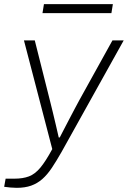

<svg xmlns="http://www.w3.org/2000/svg" viewBox="-51 -720 614 922"><path d="M29 182Q16 182 -1 180.5Q-18 179 -31 177L-24 138H18Q59 138 88 127Q117 116 142.5 85.5Q168 55 200 -4L64 -526H116L190 -232Q195 -212 202.5 -181.5Q210 -151 217.5 -118.5Q225 -86 231 -60H236Q246 -79 258 -102.5Q270 -126 283 -150.5Q296 -175 308 -198Q320 -221 330 -239L489 -526H543L245 9Q220 53 198 86Q176 119 152 140Q128 161 98.5 171.5Q69 182 29 182ZM153 -657 160 -700H491L484 -657Z"/></svg>

Font: Archivo SemiExpanded Thin
Style: Italic
Weight: 250
Width: 6
Italic angle: -10°
Designer: Hector Gatti
Foundry: Omnibus-Type
Version: Version 2.001